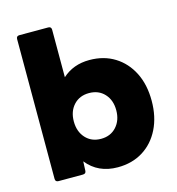

<svg xmlns="http://www.w3.org/2000/svg" viewBox="-112 -846 878 953"><g transform="rotate(-15 327.5 -370.0)"><path d="M377 10Q276 10 218 -63L216 -16Q216 0 199 0H74Q58 0 58 -16V-734Q58 -750 74 -750H222Q238 -750 238 -734V-490Q294 -541 377 -541Q451 -541 506.5 -506.5Q562 -472 593 -410.5Q624 -349 624 -266Q624 -184 593 -121.5Q562 -59 506.5 -24.5Q451 10 377 10ZM333 -148Q382 -148 412 -181Q442 -214 442 -266Q442 -318 412 -350.5Q382 -383 333 -383Q284 -383 254 -350.5Q224 -318 224 -266Q224 -214 254 -181Q284 -148 333 -148Z"/></g></svg>

Font: LINE Seed Sans ExtraBold
Style: Regular
Weight: 800
Designer: LINE VX Design & Dalton Maag Ltd & Sandoll Inc
Foundry: Dalton Maag Ltd
Version: Version 1.003